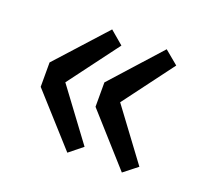

<svg xmlns="http://www.w3.org/2000/svg" viewBox="-83 -594 667 622"><g transform="rotate(20 250.5 -283.5)"><path d="M205 -71 251 -108 121 -283 251 -457 205 -496 51 -326V-242ZM393 -71 440 -108 310 -283 440 -457 393 -496 240 -326V-242Z"/></g></svg>

Font: Kinto Sans Med
Style: Regular
Weight: 500
Designer: Authors: Ryoko NISHIZUKA  (kana & ideographs); Paul D. Hunt (Latin, Greek & Cyrillic); Wenlong ZHANG  (bopomofo); Sandol
Foundry: Adobe Systems Incorporated, ookami Inc.
Version: Version 0.001